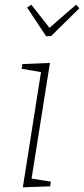

<svg xmlns="http://www.w3.org/2000/svg" viewBox="-20 -793 357 815"><path d="M77 2 154 -487 72 -501 75 -521 192 -526 114 -35 196 -22 193 -2ZM303 -773 317 -758 197 -640 176 -639 95 -761 113 -773 190 -675Z"/></svg>

Font: Bitter ExtraLight
Style: Italic
Weight: 200
Italic angle: -9°
Designer: Sol Matas, and Bitter project Authors
Foundry: Sol Matas
Version: Version 2.001